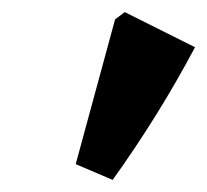

<svg xmlns="http://www.w3.org/2000/svg" viewBox="-20 -832 342 317"><path d="M166 -535 105 -561 170 -800 186 -812 302 -754Q242 -641 166 -535Z"/></svg>

Font: Piazzolla SC ExtraBold
Style: Italic
Weight: 800
Italic angle: -11.3°
Designer: Juan Pablo del Peral
Foundry: Huerta Tipografica
Version: Version 1.330